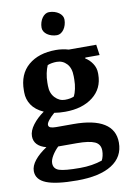

<svg xmlns="http://www.w3.org/2000/svg" viewBox="-105 -825 740 1109"><g transform="rotate(-10 265.0 -270.0)"><path d="M424.8 -467.8 422.9 -462.9Q446.8 -449.2 464.1 -423.3Q481.4 -397.5 481.4 -366.2V-358.9Q481.4 -276.4 419.2 -228Q356.9 -179.7 256.8 -179.7Q239.3 -179.7 223.1 -180.9Q207 -182.1 192.4 -184.6Q170.9 -166 157.7 -149.4Q144.5 -132.8 144.5 -122.6Q144.5 -110.8 156 -106.2Q167.5 -101.6 189 -101.6H290Q408.7 -101.6 469.5 -63.7Q530.3 -25.9 530.3 49.3Q530.3 133.3 459 178.2Q387.7 223.1 255.9 223.1Q132.3 223.1 75 200Q17.6 176.8 17.6 126.5Q17.6 96.2 42.7 64.5Q67.9 32.7 113.3 2.9Q79.1 -5.9 60.5 -25.1Q42 -44.4 42 -73.2Q42 -105.5 68.1 -139.9Q94.2 -174.3 133.8 -201.7Q86.4 -223.1 64.2 -256.8Q42 -290.5 42 -330.6V-342.3Q42 -437.5 102.5 -489Q163.1 -540.5 264.6 -540.5Q282.2 -540.5 301.3 -537.8Q320.3 -535.2 338.4 -529.8H499.5L508.3 -467.8ZM181.2 10.7Q158.7 32.7 144.3 56.9Q129.9 81.1 129.9 100.1Q129.9 132.8 161.9 143.8Q193.8 154.8 285.2 154.8Q319.8 154.8 353 149.7Q386.2 144.5 414.6 134.8Q420.4 124.5 424.1 109.1Q427.7 93.8 427.7 78.6Q427.7 40.5 395.3 25.6Q362.8 10.7 289.6 10.7H182.1ZM339.8 -373Q339.8 -420.9 316.2 -446.5Q292.5 -472.2 256.8 -472.2Q242.7 -472.2 228.3 -469.7Q213.9 -467.3 203.1 -462.4Q194.8 -443.8 189.2 -417.5Q183.6 -391.1 183.6 -363.3V-344.7Q183.6 -301.3 208.7 -274.7Q233.9 -248 266.6 -248Q283.7 -248 297.6 -250.7Q311.5 -253.4 320.3 -257.8Q328.6 -274.4 334.2 -300Q339.8 -325.7 339.8 -354.5ZM205.6 -681.2Q205.6 -697.8 210.2 -712.4Q214.8 -727.1 222.7 -738.3Q230.5 -749.5 241 -756.1Q251.5 -762.7 263.2 -762.7Q279.8 -762.7 294.7 -758.1Q309.6 -753.4 320.6 -745.6Q331.5 -737.8 337.9 -727.3Q344.2 -716.8 344.2 -704.6Q344.2 -688.5 339.6 -673.6Q335 -658.7 327.1 -647.7Q319.3 -636.7 308.8 -630.1Q298.3 -623.5 286.6 -623.5Q269.5 -623.5 254.9 -628.2Q240.2 -632.8 229.2 -640.6Q218.3 -648.4 211.9 -658.9Q205.6 -669.4 205.6 -681.2Z"/></g></svg>

Font: Noticia Text
Style: Bold
Weight: 700
Designer: JM Sole
Foundry: JM Sole
Version: Version 1.003